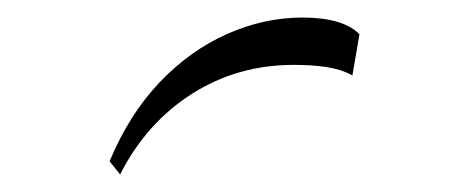

<svg xmlns="http://www.w3.org/2000/svg" viewBox="-20 -821 540 219"><path d="M117 -622 105 -637Q127 -690 161.5 -726.5Q196 -763 238.5 -782Q281 -801 325 -801Q371 -801 390 -782L382 -735Q369 -742 352.5 -744.5Q336 -747 315 -747Q251 -747 199 -714Q147 -681 117 -622Z"/></svg>

Font: Savate ExtraLight
Style: Regular
Weight: 200
Designer: Max Esnée
Foundry: Plomb Type
Version: Version 2.000